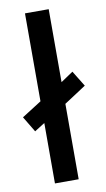

<svg xmlns="http://www.w3.org/2000/svg" viewBox="-97 -896 466 845"><g transform="rotate(-10 136.0 -473.0)"><path d="M78 -93V-363L32 -334L-10 -404L78 -460V-853H184V-527L239 -564L282 -494L184 -430V-93Z"/></g></svg>

Font: Noto Sans Kannada UI Medium
Style: Regular
Weight: 500
Designer: Jelle Bosma - Monotype Design Team
Foundry: Monotype Imaging Inc.
Version: Version 2.005; ttfautohint (v1.8.4.7-5d5b)